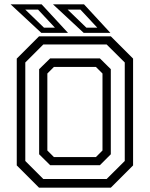

<svg xmlns="http://www.w3.org/2000/svg" viewBox="-20 -868 693 888"><path d="M160.5 0 57.5 -103V-597L160.5 -700H492.5L595.5 -597V-103L492.5 0ZM229.5 -141.5H423.5L454 -172V-528L423.5 -558.5H229.5L199 -528V-172ZM180.5 -40H473L557 -123.5V-579L473 -662.5H180.5L97 -579V-123.5ZM212 -104 161 -154.5V-548L212 -598H442L492.5 -548V-154.5L442 -104ZM490.5 -716H367L225 -848H368.5ZM430 -740 352 -823.5H293L379.5 -740ZM294.5 -716H171L29 -848H172.5ZM234 -740 156 -823.5H97L183.5 -740Z"/></svg>

Font: Tourney Thin
Style: Regular
Weight: 400
Version: Version 1.015